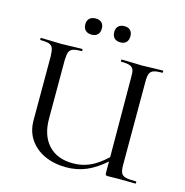

<svg xmlns="http://www.w3.org/2000/svg" viewBox="-117 -911 995 1032"><g transform="rotate(15 380.5 -395.0)"><path d="M724 0 634 -1 573 0Q562 0 559.5 -3Q557 -6 557 -19V-78Q504 -31 452.5 -9.5Q401 12 342 12Q275 12 222 -12Q169 -36 138.5 -81Q108 -126 108 -186V-544Q107 -574 101.5 -588Q96 -602 80.5 -607.5Q65 -613 32 -613Q30 -613 30 -619Q30 -625 32 -625L78 -624Q118 -622 145 -622Q171 -622 215 -624L261 -625Q264 -625 264 -619Q264 -613 262 -613Q228 -613 212.5 -607Q197 -601 192 -586.5Q187 -572 186 -542V-221Q185 -125 234 -71.5Q283 -18 371 -18Q421 -18 464.5 -37Q508 -56 557 -102L555 -542Q556 -572 551 -586.5Q546 -601 530 -607Q514 -613 481 -613Q479 -613 479 -619Q479 -625 481 -625L527 -624Q569 -622 595 -622Q619 -622 663 -624L710 -625Q713 -625 713 -619Q713 -613 711 -613Q678 -613 662.5 -607.5Q647 -602 641 -588Q635 -574 635 -544V-81Q635 -50 641.5 -36Q648 -22 666 -17Q684 -12 724 -12Q727 -12 727.5 -6Q728 0 724 0ZM243 -758Q243 -779 255.5 -790.5Q268 -802 290 -802Q311 -802 323 -790.5Q335 -779 335 -758Q335 -736 323 -724Q311 -712 290 -712Q268 -712 255.5 -724Q243 -736 243 -758ZM404 -758Q404 -779 416 -790.5Q428 -802 450 -802Q471 -802 482.5 -790.5Q494 -779 494 -758Q494 -736 482.5 -724Q471 -712 450 -712Q428 -712 416 -724Q404 -736 404 -758Z"/></g></svg>

Font: Cormorant Upright Medium
Style: Regular
Weight: 500
Designer: Christian Thalmann (Catharsis Fonts)
Foundry: Catharsis Fonts
Version: Version 3.302